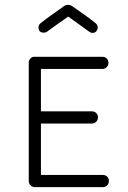

<svg xmlns="http://www.w3.org/2000/svg" viewBox="-20 -768 527 788"><path d="M123 0Q113 0 105.5 -7.5Q98 -15 98 -25V-510Q98 -520 104.5 -527.5Q111 -535 120 -535H400Q411 -535 418 -528Q425 -521 425 -510Q425 -500 418 -492.5Q411 -485 400 -485H148V-311H357Q368 -311 375 -304Q382 -297 382 -286Q382 -276 375 -268.5Q368 -261 357 -261H148V-50H402Q413 -50 420 -43Q427 -36 427 -25Q427 -15 420 -7.5Q413 0 402 0ZM359 -633Q353 -633 346 -638Q326 -652 304.5 -668Q283 -684 260 -700Q237 -684 214.5 -668Q192 -652 173 -638Q168 -634 160 -634Q138 -634 138 -655Q138 -666 147 -673Q168 -690 193 -707.5Q218 -725 243 -743Q250 -748 258 -748H261Q269 -748 276 -743Q302 -725 326.5 -707.5Q351 -690 372 -673Q381 -666 381 -655Q381 -647 375.5 -640Q370 -633 359 -633Z"/></svg>

Font: Hubballi
Style: Regular
Weight: 400
Designer: Erin McLaughlin
Version: Version 1.000; ttfautohint (v1.8.3)